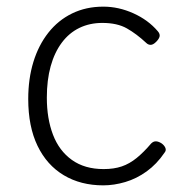

<svg xmlns="http://www.w3.org/2000/svg" viewBox="-20 -539 562 578"><path d="M291 19Q223 19 172 -11.5Q121 -42 93 -100Q65 -158 65 -241Q65 -302 80.5 -352.5Q96 -403 125.5 -440.5Q155 -478 197 -498.5Q239 -519 291 -519Q337 -519 381.5 -499Q426 -479 455 -445Q462 -437 460.5 -429.5Q459 -422 450 -413Q441 -404 433.5 -404Q426 -404 420 -410Q391 -437 362 -453.5Q333 -470 288 -470Q250 -470 219 -455Q188 -440 166 -410.5Q144 -381 132.5 -339.5Q121 -298 121 -245Q121 -182 139.5 -133.5Q158 -85 196.5 -57.5Q235 -30 292 -30Q323 -30 346.5 -38Q370 -46 391.5 -63.5Q413 -81 435 -107Q442 -114 450 -113.5Q458 -113 467 -107Q475 -101 478 -93.5Q481 -86 475 -79Q452 -45 421.5 -23Q391 -1 357 9Q323 19 291 19Z"/></svg>

Font: Playwrite BE WAL ExtraLight
Style: Regular
Weight: 250
Version: Version 1.002